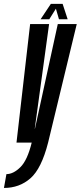

<svg xmlns="http://www.w3.org/2000/svg" viewBox="-92 -722 408 972"><path d="M-8.5 0 60.5 -600H156.5L84 -71H85L200.5 -600H296.5L151.5 0Q118 131.5 62.2 180.5Q6.5 229.5 -72 229.5L-59.5 159.5Q-24.5 159.5 11 124.5Q46.5 90 68.5 0ZM113.5 -624.5 165.5 -702.5H225L250.5 -624.5H206.5L191 -678L157.5 -624.5Z"/></svg>

Font: Anybody UltraCondensed Medium
Style: Italic
Weight: 500
Width: 1
Italic angle: -10°
Designer: Tyler Finck
Foundry: Etcetera Type Company
Version: Version 1.010; ttfautohint (v1.8.3) -l 8 -r 50 -G 200 -x 14 